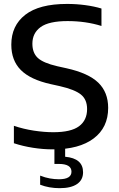

<svg xmlns="http://www.w3.org/2000/svg" viewBox="-20 -770 623 1002"><path d="M257 9.5Q204.5 9.5 152 1.2Q99.5 -7 52.5 -22.5V-113.5Q102.5 -96.5 157 -88.2Q211.5 -80 258 -80Q350.5 -80 392.5 -111.2Q434.5 -142.5 434.5 -201Q434.5 -250.5 402.5 -276.5Q370.5 -302.5 292 -320.5L244.5 -331Q138.5 -354.5 88.8 -404.5Q39 -454.5 39 -537Q39 -636 111.8 -692.8Q184.5 -749.5 330 -749.5Q379 -749.5 425.2 -743.2Q471.5 -737 509.5 -725.5V-634.5Q427.5 -660 333 -660Q235.5 -660 192.2 -628.8Q149 -597.5 149 -542Q149 -494 177.2 -467.8Q205.5 -441.5 278.5 -424.5L326 -414Q441.5 -388.5 493 -338.5Q544.5 -288.5 544.5 -207Q544.5 -104.5 468.8 -47.5Q393 9.5 257 9.5ZM291.5 212Q236 212 189.5 194V146.5Q216 157 240.2 161.2Q264.5 165.5 287.5 165.5Q353 165.5 353 126Q353 85.5 287 85.5H264V-10H320V48Q413.5 56.5 413.5 129Q413.5 169 382 190.5Q350.5 212 291.5 212Z"/></svg>

Font: Encode Sans SemiExpanded SemiExpanded Medium
Style: Regular
Weight: 500
Width: 6
Designer: Multiple Designers
Foundry: Impallari Type
Version: Version 3.000; ttfautohint (v1.8.3) -l 8 -r 50 -G 200 -x 14 